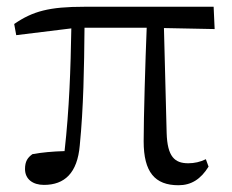

<svg xmlns="http://www.w3.org/2000/svg" viewBox="-20 -534 685 568"><path d="M465 -451 615 -448 612 -514H229C126 -514 77 -501 22 -463L28 -430L191 -450C189 -331 185 -211 171 -87C136 -86 103 -83 76 -78C62 -68 54 -57 54 -34C54 -4 77 13 110 13C171 13 209 -22 216 -104C227 -215 229 -334 230 -452H414C410 -355 405 -186 405 -116C405 -25 438 14 508 14C546 14 574 -4 597 -41L589 -63C573 -55 555 -51 537 -51C497 -51 475 -70 473 -141Z"/></svg>

Font: Shippori Mincho
Style: Regular
Weight: 400
Designer: Bonji Tadano  Ryoko NISHIZUKA  (kana & ideographs); Frank Grießhammer (Latin, Greek & Cyrillic); Wenlong ZHANG  (bopomof
Foundry: Adobe Systems Incorporated
Version: Version 1.003;PS 1.001;hotconv 16.6.54;makeotf.lib2.5.65590